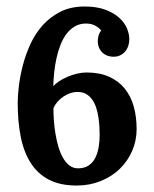

<svg xmlns="http://www.w3.org/2000/svg" viewBox="-20 -556 471 588"><path d="M217.8 -274.4Q206.1 -274.4 194.8 -270.5Q183.6 -266.6 173.6 -259.8Q163.6 -252.9 155.8 -243.9Q147.9 -234.9 143.6 -224.6Q143.6 -207.5 145 -187Q146.5 -166.5 149.9 -146Q153.3 -125.5 158.9 -106.4Q164.6 -87.4 172.9 -72.8Q181.2 -58.1 192.6 -49.3Q204.1 -40.5 218.8 -40.5Q238.3 -40.5 251.2 -49.1Q264.2 -57.6 271.5 -72Q278.8 -86.4 282 -104.7Q285.2 -123 285.2 -142.1Q285.2 -153.3 284.4 -167.5Q283.7 -181.6 281.5 -196.3Q279.3 -210.9 274.9 -225.1Q270.5 -239.3 262.9 -250.2Q255.4 -261.2 244.4 -267.8Q233.4 -274.4 217.8 -274.4ZM376 -436Q376 -425.8 373 -416.3Q370.1 -406.7 364 -399.2Q357.9 -391.6 348.9 -387Q339.8 -382.3 328.6 -382.3Q314.9 -382.3 305.4 -387Q295.9 -391.6 290 -398.7Q284.2 -405.8 281.7 -414.1Q279.3 -422.4 279.3 -430.2Q279.3 -436 281.5 -445.6Q283.7 -455.1 290 -462.4Q283.7 -470.7 272 -477.3Q260.3 -483.9 243.2 -483.9Q224.1 -483.9 209.5 -475.3Q194.8 -466.8 183.8 -452.4Q172.9 -438 165.3 -418.7Q157.7 -399.4 153.1 -378.2Q148.4 -356.9 146 -334.5Q143.6 -312 143.1 -292Q149.4 -299.3 160.6 -306.9Q171.9 -314.5 186 -320.6Q200.2 -326.7 215.3 -330.3Q230.5 -334 245.1 -334Q285.2 -334 314 -321Q342.8 -308.1 361.6 -285.2Q380.4 -262.2 389.4 -230.5Q398.4 -198.7 398.4 -160.6Q398.4 -125.5 384.8 -94Q371.1 -62.5 346.7 -38.8Q322.3 -15.1 288.3 -1.5Q254.4 12.2 214.8 12.2Q164.6 12.2 130.1 -5.6Q95.7 -23.4 74.5 -56.4Q53.2 -89.4 43.7 -136.2Q34.2 -183.1 34.2 -241.2Q34.2 -262.7 37.8 -293Q41.5 -323.2 50 -356.2Q58.6 -389.2 73.2 -421.1Q87.9 -453.1 110.8 -478.8Q133.8 -504.4 165.5 -520.3Q197.3 -536.1 239.3 -536.1Q274.9 -536.1 300.8 -526.9Q326.7 -517.6 343.5 -502.9Q360.4 -488.3 368.2 -470.5Q376 -452.6 376 -436Z"/></svg>

Font: Parastoo Print
Style: Print-Bold
Weight: 700
Foundry: Saber Rastikerdar (saber.rastikerdar@gmail.com)
Version: Version 1.0.0-alpha3